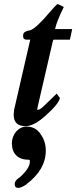

<svg xmlns="http://www.w3.org/2000/svg" viewBox="-20 -587 373 939"><path d="M250 -448C255 -471 269 -506 292 -553C279 -560 269 -565 260 -567C249 -557 237 -543 222 -526C179 -475 148 -446 128 -439H127C126 -439 123 -438 118 -437C104 -433 93 -429 93 -413C92 -400 98 -393 111 -393H128L127 -389L49 -50C48 -40 47 -33 47 -28C46 11 66 30 105 30C133 30 167 12 208 -26C248 -62 270 -90 273 -108L257 -129L196 -70C183 -57 173 -50 164 -50H162V-51C162 -54 164 -64 168 -81L238 -384C239 -390 241 -393 244 -393H322L333 -445H250ZM38 114C38 164 68 194 118 194C126 194 126 196 126 204C126 225 110 250 78 279C64 288 52 298 52 314C52 326 58 332 70 332C79 332 92 326 109 315V314C172 267 204 212 204 149C204 120 196 93 178 68C162 44 139 32 110 32C69 32 38 71 38 114Z"/></svg>

Font: fbb
Style: Bold Italic
Weight: 700
Italic angle: -12°
Designer: David J. Perry, Michael Sharpe
Version: Version 0.991